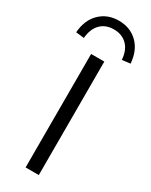

<svg xmlns="http://www.w3.org/2000/svg" viewBox="-279 -984 815 1033"><g transform="rotate(30 128.0 -467.5)"><path d="M87 0V-705H169V0ZM10 -760 -41 -766Q-35 -845 11.5 -890Q58 -935 128 -935Q199 -935 245 -890Q291 -845 297 -766L246 -760Q242 -818 210.5 -849.5Q179 -881 128 -881Q77 -881 46 -849.5Q15 -818 10 -760Z"/></g></svg>

Font: Nunito Sans 12pt ExtraLight 12pt
Style: Regular
Weight: 400
Version: Version 3.101;gftools[0.9.27]